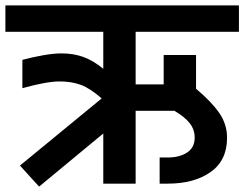

<svg xmlns="http://www.w3.org/2000/svg" viewBox="-30 -681 906 712"><path d="M473 -563V-368H577V-477H697V-352Q755 -303 783.5 -261.5Q812 -220 812 -170Q812 -86 751 -43Q690 0 592 0H562V-97H592Q636 -97 664 -115.5Q692 -134 692 -171Q692 -200 674 -223.5Q656 -247 617 -270H473V0H353V-186L115 11L44 -67L347 -316Q305 -353 270.5 -366Q236 -379 191 -379Q143 -379 53 -354V-459Q90 -469 129.5 -476Q169 -483 198 -483Q242 -483 278.5 -470Q315 -457 353 -426V-563H-10V-661H856V-563Z"/></svg>

Font: Biryani
Style: Bold
Weight: 700
Designer: Dan Reynolds and Mathieu Reguer
Foundry: Dan Reynolds and Mathieu Reguer
Version: Version 1.004; ttfautohint (v1.1) -l 5 -r 5 -G 72 -x 0 -D la